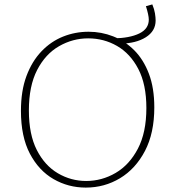

<svg xmlns="http://www.w3.org/2000/svg" viewBox="-20 -844 806 871"><path d="M369 7Q290 7 223 -31.5Q156 -70 115.5 -147Q75 -224 75 -341Q75 -432 100 -499Q125 -566 168 -611Q211 -656 266 -678Q321 -700 382 -700Q440 -700 493.5 -679Q547 -658 589 -616Q631 -574 655.5 -509.5Q680 -445 680 -357Q680 -240 637.5 -159Q595 -78 524.5 -35.5Q454 7 369 7ZM371 -23Q442 -23 504.5 -59.5Q567 -96 605.5 -169.5Q644 -243 644 -354Q644 -461 607.5 -531Q571 -601 511 -635.5Q451 -670 380 -670Q310 -670 248 -634.5Q186 -599 148.5 -526.5Q111 -454 111 -343Q111 -234 147 -163.5Q183 -93 242.5 -58Q302 -23 371 -23ZM526 -646 495 -670Q568 -671 611.5 -692Q655 -713 655 -755Q655 -765 651.5 -781Q648 -797 642 -816L671 -824Q680 -802 683 -783.5Q686 -765 686 -751Q686 -703 641.5 -675Q597 -647 526 -646Z"/></svg>

Font: Bitter Thin ExtraLight
Style: Regular
Weight: 250
Version: Version 2.002